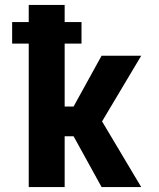

<svg xmlns="http://www.w3.org/2000/svg" viewBox="-20 -755 640 775"><path d="M96 0V-579H29V-666H96V-735H241V-666H309V-579H241V-325H277L390 -530H550L392 -265L550 0H390L277 -205H241V0Z"/></svg>

Font: Iosevka Curly Heavy Extended
Style: Regular
Weight: 900
Width: 7
Monospace: yes
Designer: Belleve Invis
Foundry: Belleve Invis
Version: Version 11.1.0; ttfautohint (v1.8.3)